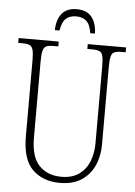

<svg xmlns="http://www.w3.org/2000/svg" viewBox="-60 -933 697 988"><g transform="rotate(5 289.0 -439.0)"><path d="M287 10Q199 10 145.5 -42Q92 -94 92 -214V-607Q92 -643 87 -660.5Q82 -678 69.5 -683.5Q57 -689 33 -689H11V-714H218V-689H193Q169 -689 156.5 -683.5Q144 -678 139 -660Q134 -642 134 -605V-210Q134 -111 177 -66.5Q220 -22 291 -22Q349 -22 384.5 -48.5Q420 -75 436 -117.5Q452 -160 452 -207V-606Q452 -643 447.5 -660.5Q443 -678 430 -683.5Q417 -689 393 -689H368V-714H566V-689H545Q521 -689 508 -683.5Q495 -678 490.5 -660Q486 -642 486 -605V-205Q486 -145 464 -96.5Q442 -48 398 -19Q354 10 287 10ZM193 -771Q194 -825 219.5 -856.5Q245 -888 297 -888Q348 -888 373.5 -856.5Q399 -825 400 -771H376Q369 -816 349 -833.5Q329 -851 297 -851Q263 -851 243.5 -833Q224 -815 217 -771Z"/></g></svg>

Font: Noto Serif Condensed ExtraLight
Style: Regular
Weight: 200
Width: 3
Designer: Monotype Design Team
Foundry: Monotype Imaging Inc.
Version: Version 2.013; ttfautohint (v1.8.4.7-5d5b)